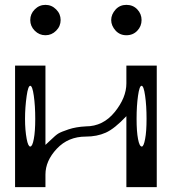

<svg xmlns="http://www.w3.org/2000/svg" viewBox="-20 -770 748 790"><path d="M544.9 -643.6Q527.3 -625 500 -625Q473.6 -625 456.1 -643.6Q437.5 -664.1 437.5 -687.5Q437.5 -710.9 456.1 -731.4Q473.6 -750 500 -750Q527.3 -750 544.9 -731.4Q562.5 -712.9 562.5 -687.5Q562.5 -662.1 544.9 -643.6ZM210.9 -731.4Q229.5 -712.9 229.5 -687.5Q229.5 -662.1 210.9 -643.6Q192.4 -625 167 -625Q141.6 -625 123 -643.6Q104.5 -662.1 104.5 -687.5Q104.5 -712.9 123 -731.4Q141.6 -750 167 -750Q192.4 -750 210.9 -731.4ZM583 -281.2Q583 -335 577.1 -376Q571.3 -417 562.5 -417Q553.7 -417 547.9 -376Q542 -335 542 -281.2Q542 -228.5 547.9 -198.2Q553.7 -167 563.5 -167Q571.3 -167 577.1 -198.2Q583 -228.5 583 -281.2ZM125 -281.2Q125 -335 119.1 -376Q113.3 -417 104.5 -417Q95.7 -417 89.8 -376Q83 -328.1 83 -281.2Q83 -234.4 89.8 -198.2Q95.7 -167 104.5 -167Q113.3 -167 119.1 -198.2Q125 -228.5 125 -281.2ZM333 -208Q260.7 -208 213.9 -158.2Q167 -108.4 167 -51.8V0H42V-500H167V-173.8Q168.9 -174.8 189 -194.3Q209 -213.9 220.2 -220.7Q231.4 -227.5 262.2 -237.8Q293 -248 333 -250Q404.3 -250 452.1 -309.1Q500 -368.2 500 -426.8V-500H625V0H500V-292Q451.2 -240.2 415 -224.1Q378.9 -208 333 -208Z"/></svg>

Font: okolaksMetalik
Style: bold
Weight: 700
Width: 7
Version: Version 0.6